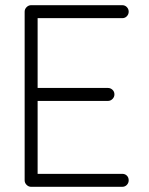

<svg xmlns="http://www.w3.org/2000/svg" viewBox="-20 -720 573 740"><path d="M100 0Q90 0 82.5 -7.5Q75 -15 75 -25V-675Q75 -685 82.5 -692.5Q90 -700 100 -700H451Q462 -700 469 -692.5Q476 -685 476 -675Q476 -665 469 -657.5Q462 -650 451 -650H125V-381H396Q406 -381 413.5 -374Q421 -367 421 -356Q421 -346 413.5 -338.5Q406 -331 396 -331H125V-50H451Q462 -50 469 -43Q476 -36 476 -25Q476 -15 469 -7.5Q462 0 451 0Z"/></svg>

Font: Kurewa Gothic CJK TC Regular
Style: Regular
Weight: 400
Designer: Max Yao
Foundry: Max-Everyday
Version: Version 1.071; ttfautohint (v1.8.3)